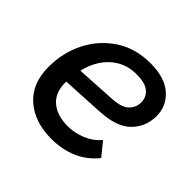

<svg xmlns="http://www.w3.org/2000/svg" viewBox="-132 -652 804 804"><g transform="rotate(45 269.5 -250.0)"><path d="M264 9Q165 9 104 -44.5Q43 -98 43 -196Q43 -281 79 -352Q115 -423 180.5 -466Q246 -509 335 -509Q419 -509 464 -469.5Q509 -430 509 -370Q509 -308 466.5 -264Q424 -220 326 -215L139 -205Q137 -143 173.5 -110Q210 -77 277 -77Q315 -77 354.5 -93Q394 -109 421 -141L469 -82Q431 -35 379 -13Q327 9 264 9ZM327 -435Q278 -435 241.5 -414Q205 -393 181.5 -357.5Q158 -322 149 -279L319 -289Q377 -291 400 -312.5Q423 -334 423 -366Q423 -396 400 -415.5Q377 -435 327 -435Z"/></g></svg>

Font: Livvic Medium
Style: Italic
Weight: 500
Italic angle: -10°
Designer: Jacques Le Bailly, Baron von Fonthausen
Version: Version 1.001; ttfautohint (v1.8.2)